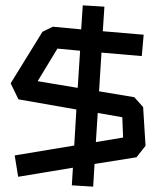

<svg xmlns="http://www.w3.org/2000/svg" viewBox="-20 -588 595 719"><path d="M329 111 249 106 253 40 48 74 35 -6 258 -43 266 -178 49 -216 20 -276 139 -469 178 -488 284 -478 290 -568 371 -563 365 -471 518 -458 511 -378 360 -391 351 -246 483 -224 516 -187 525 -42 491 1 334 26ZM271 -259 280 -398 195 -406 121 -284ZM339 -56 441 -73 438 -149 346 -165Z"/></svg>

Font: ZCOOL KuaiLe
Style: Regular
Weight: 400
Designer: Lui Bingke
Foundry: ZCOOL
Version: Version 2.000